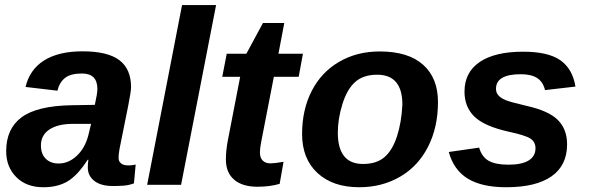

<svg xmlns="http://www.w3.org/2000/svg" viewBox="-20 -745 2374 774"><path d="M435.5 4.9Q386.7 4.9 360.4 -15.6Q334 -36.1 334 -69.8Q334 -87.9 336.4 -101.1H333.5Q292.5 -37.6 252.4 -13.9Q212.4 9.8 154.8 9.8Q86.4 9.8 45.7 -31Q4.9 -71.8 4.9 -135.7Q4.9 -226.1 67.1 -272.2Q129.4 -318.4 269 -320.8L362.3 -322.3Q372.6 -368.7 372.6 -386.2Q372.6 -448.7 310.5 -448.7Q264.6 -448.7 242.2 -430.9Q219.7 -413.1 211.4 -379.4L83 -394.5Q99.6 -464.8 158 -501.5Q216.3 -538.1 313 -538.1Q414.1 -538.1 461.2 -502.4Q508.3 -466.8 508.3 -394Q508.3 -376 496.6 -317.4L461.9 -145Q458 -123 458 -109.9Q458 -98.1 462.9 -91.8Q467.8 -85.4 474.1 -82.5Q480.5 -79.6 486.8 -78.9Q493.2 -78.1 496.6 -78.1Q511.2 -78.1 526.9 -81.5L520 -5.9Q499.5 2 478.5 3.4Q457.5 4.9 435.5 4.9ZM347.2 -245.6H268.1Q210.9 -244.6 178 -222.2Q145 -199.7 145 -158.7Q145 -124.5 164.3 -105.2Q183.6 -85.9 216.3 -85.9Q256.8 -85.9 290 -117.4Q323.2 -148.9 336.4 -200.7Z M573.2 0 713.9 -724.6H851.1L710 0Z M1017.6 7.8Q957 7.8 923.8 -20.8Q890.6 -49.3 890.6 -102.1Q890.6 -136.7 898.4 -178.7L948.2 -435.5H876L894 -528.3H973.1L1040 -652.3H1126L1102.5 -528.3H1201.2L1184.1 -435.5H1084L1033.2 -174.3Q1027.8 -147 1027.8 -130.9Q1027.8 -108.4 1039.3 -97.4Q1050.8 -86.4 1070.3 -86.4Q1085.9 -86.4 1123 -92.8L1107.4 -3.9Q1067.9 7.8 1017.6 7.8Z M1745.6 -333.5Q1745.6 -232.4 1705.8 -153.8Q1666 -75.2 1593 -32.7Q1520 9.8 1428.2 9.8Q1321.8 9.8 1259.8 -47.6Q1197.8 -105 1197.8 -204.6Q1197.8 -302.7 1236.6 -378.4Q1275.4 -454.1 1347.2 -495.8Q1418.9 -537.6 1510.7 -537.6Q1625.5 -537.6 1685.5 -484.1Q1745.6 -430.7 1745.6 -333.5ZM1602.1 -323.2Q1602.1 -443.8 1500.5 -443.8Q1444.8 -443.8 1411.9 -414.6Q1378.9 -385.3 1360.4 -325.4Q1341.8 -265.6 1341.8 -210.4Q1341.8 -84 1443.4 -84Q1498 -84 1530 -111.6Q1562 -139.2 1580.3 -195.3Q1598.6 -251.5 1602.1 -323.2Z M2266.1 -163.1Q2266.1 -78.1 2203.4 -34.2Q2140.6 9.8 2020.5 9.8Q1922.4 9.8 1865.7 -24.9Q1809.1 -59.6 1789.1 -132.3L1911.6 -149.9Q1921.9 -113.3 1949.2 -97.2Q1976.6 -81.1 2030.3 -81.1Q2083.5 -81.1 2111.1 -98.1Q2138.7 -115.2 2138.7 -147.5Q2138.7 -172.9 2118.4 -186.3Q2098.1 -199.7 2029.3 -214.4Q1932.1 -236.3 1892.3 -275.1Q1852.5 -314 1852.5 -375.5Q1852.5 -453.6 1913.8 -495.1Q1975.1 -536.6 2088.9 -536.6Q2189.5 -536.6 2238.8 -502.2Q2288.1 -467.8 2299.8 -396L2177.2 -381.8Q2168.9 -415.5 2145 -430.7Q2121.1 -445.8 2079.6 -445.8Q1979.5 -445.8 1979.5 -387.2Q1979.5 -371.1 1989.3 -360.4Q1999 -349.6 2017.1 -341.8Q2035.2 -334 2104 -317.9Q2192.9 -297.9 2229.5 -260.7Q2266.1 -223.6 2266.1 -163.1Z"/></svg>

Font: Liberation Sans
Style: Bold Italic
Weight: 700
Italic angle: -12°
Designer: Steve Matteson
Foundry: Ascender Corporation
Version: Version 2.1.5